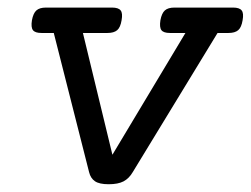

<svg xmlns="http://www.w3.org/2000/svg" viewBox="-20 -471 656 502"><path d="M88.4 -384.8Q71.8 -384.8 66.2 -392.1Q60.5 -399.4 63.5 -418Q66.9 -436.5 75.2 -443.8Q83.5 -451.2 100.1 -451.2H272.9Q289.6 -451.2 295.4 -443.8Q301.3 -436.5 297.9 -418Q294.9 -399.4 286.4 -392.1Q277.8 -384.8 261.2 -384.8H196.8L273.9 -66.4L464.8 -384.8H424.3Q407.7 -384.8 402.1 -392.1Q396.5 -399.4 399.4 -418Q402.8 -436.5 411.1 -443.8Q419.4 -451.2 436 -451.2H589.4Q606 -451.2 611.8 -443.8Q617.7 -436.5 614.3 -418Q611.3 -399.4 602.8 -392.1Q594.2 -384.8 577.6 -384.8H548.8L327.1 -21Q317.4 -4.4 303 3.2Q288.6 10.7 264.2 10.7Q239.7 10.7 228.3 2.9Q216.8 -4.9 212.9 -21L120.6 -384.8Z"/></svg>

Font: Courier Prime
Style: Italic
Weight: 400
Monospace: yes
Designer: Alan Dague-Greene
Foundry: Quote-Unquote Apps
Version: Version 1.202